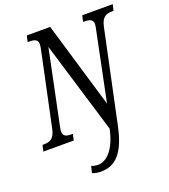

<svg xmlns="http://www.w3.org/2000/svg" viewBox="-184 -834 1053 1194"><g transform="rotate(-20 342.5 -237.0)"><path d="M277 240C373 240 437 180 473 9L602 -600C615 -664 646 -673 681 -673H692L702 -714H500L491 -673H501C533 -673 556 -667 556 -635C556 -628 552 -606 549 -593L457 -145L288 -714H133L124 -673H135C168 -673 191 -667 191 -635C191 -628 188 -611 185 -596L83 -114C70 -50 38 -41 3 -41H-8L-17 0H184L193 -41H183C152 -41 129 -47 129 -79C129 -86 131 -102 133 -109L235 -601L419 7C389 148 325 194 275 194C261 194 245 191 232 185L221 229C236 236 258 240 277 240Z"/></g></svg>

Font: Noto Serif ExtraCondensed
Style: Italic
Weight: 400
Width: 2
Italic angle: -12°
Designer: Monotype Design Team
Foundry: Monotype Imaging Inc.
Version: Version 2.014